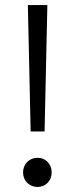

<svg xmlns="http://www.w3.org/2000/svg" viewBox="-20 -728 301 758"><path d="M101 -209H156L167 -708H90ZM71 -47C71 -15 95 10 128 10C161 10 184 -15 184 -47C184 -80 161 -105 128 -105C95 -105 71 -80 71 -47Z"/></svg>

Font: MV Cash Light
Style: Regular
Weight: 300
Designer: Rodrigo Fuenzalida
Foundry: fragTYPE
Version: Version 1.100;Glyphs 3.1.2 (3151)